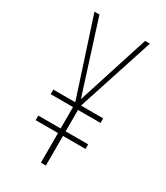

<svg xmlns="http://www.w3.org/2000/svg" viewBox="-179 -792 753 870"><g transform="rotate(30 197.0 -357.0)"><path d="M196 -340 316 -714H341L211 -315H327V-291H209V-179H327V-155H209V0H183V-155H66V-179H183V-291H66V-315H181L51 -714H77Z"/></g></svg>

Font: Noto Sans Thai Looped ExtraCondensed Thin
Style: Regular
Weight: 100
Width: 2
Designer: Sasikarn Vongin, Ben Mitchell
Foundry: The Fontpad Ltd
Version: Version 1.001; ttfautohint (v1.8.4.7-5d5b)